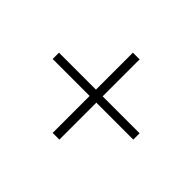

<svg xmlns="http://www.w3.org/2000/svg" viewBox="-102 -665 687 687"><g transform="rotate(-45 242.0 -321.0)"><path d="M445 -338V-304H258V-117H226V-304H39V-338H226V-525H258V-338Z"/></g></svg>

Font: Gontserrat ExtraLight
Style: Regular
Weight: 275
Designer: Julieta Ulanovsky
Foundry: Julieta Ulanovsky
Version: Version 6.001